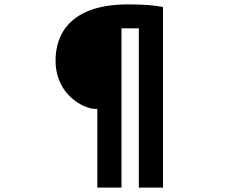

<svg xmlns="http://www.w3.org/2000/svg" viewBox="-20 -799 1040 874"><path d="M416 -303H423V55H533V-670H612V55H722V-767C686 -775 632 -779 563 -779C298 -779 230 -641 233 -516C237 -365 362 -303 416 -303Z"/></svg>

Font: Noto Sans JP Black
Style: Regular
Weight: 900
Designer: Ryoko NISHIZUKA  (kana, bopomofo & ideographs); Paul D. Hunt (Latin, Greek & Cyrillic); Sandoll Communications , Soo-you
Foundry: Adobe
Version: Version 2.002;hotconv 1.0.116;makeotfexe 2.5.65601